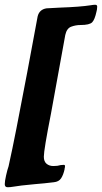

<svg xmlns="http://www.w3.org/2000/svg" viewBox="-33 -786 428 806"><path d="M-1 0Q-13 0 -13 -13Q-13 -25 -7.5 -49.5Q-2 -74 3 -88Q19 -160 36 -247Q82 -482 125 -717Q132 -746 162 -751L218 -754Q304 -757 348 -764Q358 -766 367 -766Q375 -766 375 -758Q375 -751 374 -746Q373 -741 372 -737Q365 -704 354 -692.5Q343 -681 305 -681Q285 -681 266 -674Q247 -667 241 -639L181 -309Q151 -157 151 -128Q151 -108 162.5 -98.5Q174 -89 191 -89L208 -90Q222 -94 235 -94Q237 -94 239 -92L240 -91Q240 -83 238 -77V-75Q233 -52 223.5 -37.5Q214 -23 193 -21Q153 -16 114 -13Q48 -7 21 -2Q10 0 -1 0Z"/></svg>

Font: Bangerz
Style: Regular
Weight: 400
Designer: vernon adams
Foundry: Vernon Adams
Version: Version 2.10;February 7, 2025;FontCreator 13.0.0.2683 64-bit